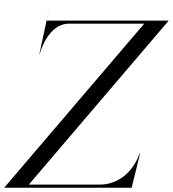

<svg xmlns="http://www.w3.org/2000/svg" viewBox="-58 -876 808 896"><path d="M729.5 -780H159.5L175.5 -856.5L125.5 -622L126.5 -621.5C130 -636.5 168.5 -765.5 263 -765.5H615L-38.5 0H556.5L595.5 -159.5L593 -160C589.5 -144.5 541 -14.5 406 -14.5H76.5Z"/></svg>

Font: Beautique Display Italic
Style: Regular
Weight: 400
Italic angle: -12°
Designer: Nhat-Quang Ngo
Version: Version 1.100;Glyphs 3.2.3 (3260)